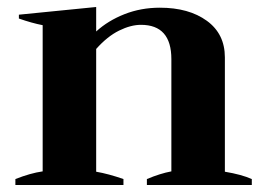

<svg xmlns="http://www.w3.org/2000/svg" viewBox="-20 -529 760 549"><path d="M700 -17V0H400V-17Q438 -33 470 -39V-360Q470 -458 383 -458Q354 -458 320.5 -441.5Q287 -425 255 -389V-38Q290 -32 333 -17V0H24V-17Q67 -34 102 -39V-457Q71 -463 34 -476V-487L255 -509V-439Q289 -470 336 -488.5Q383 -507 437 -507Q520 -507 571.5 -469.5Q623 -432 623 -365V-38Q671 -30 700 -17Z"/></svg>

Font: Trirong Bold
Style: Regular
Weight: 700
Designer: Katatrad Team
Foundry: CadsonDemak
Version: Version 1.000